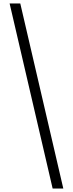

<svg xmlns="http://www.w3.org/2000/svg" viewBox="-20 -819 417 1098"><path d="M342 259 96 -799H35L281 259Z"/></svg>

Font: Noto Serif Sinhala Condensed
Style: Regular
Weight: 400
Width: 3
Designer: Jelle Bosma - Monotype Design Team
Foundry: Monotype Imaging Inc.
Version: Version 2.007